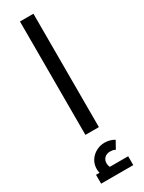

<svg xmlns="http://www.w3.org/2000/svg" viewBox="-256 -746 788 1050"><g transform="rotate(-30 137.5 -221.0)"><path d="M95 0V-716H180V0ZM89 273Q73 253 64 233.5Q55 214 55 193Q55 163 70 139.5Q85 116 110 102.5Q135 89 164 89Q180 89 196.5 93.5Q213 98 225 106L198 154Q190 149 182.5 147.5Q175 146 167 146Q144 146 130.5 159Q117 172 117 193Q117 205 122.5 217Q128 229 139 243ZM36 274V218H239V274Z"/></g></svg>

Font: Cairo Medium
Style: Regular
Weight: 500
Designer: Mohamed Gaber, Accademia di Belle Arti di Urbino
Foundry: Kief Type Foundry, Accademia di Belle Arti di Urbino
Version: Version 3.117